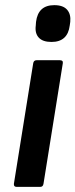

<svg xmlns="http://www.w3.org/2000/svg" viewBox="-20 -726 293 746"><path d="M44 0Q33 0 34 -12L109 -480Q111 -492 122 -492H213Q226 -492 224 -480L149 -12Q147 0 137 0ZM180 -563Q146 -563 130.5 -580Q115 -597 119 -627L120 -641Q128 -706 191 -706Q225 -706 240.5 -688.5Q256 -671 253 -641L251 -627Q243 -563 180 -563Z"/></svg>

Font: Sofia Sans
Style: Bold Italic
Weight: 700
Italic angle: -9°
Designer: Botio Nikoltchev, Ani Petrova
Foundry: lettersoup
Version: Version 4.101; ttfautohint (v1.8.4.7-5d5b)